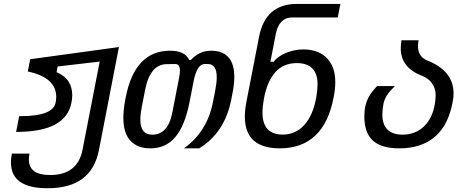

<svg xmlns="http://www.w3.org/2000/svg" viewBox="-20 -768 2448 994"><path d="M225.6 206.5Q131.3 206.5 84 173.3Q36.6 140.1 36.6 72.3Q36.6 62 37.8 50.8Q39.1 39.6 41.5 27.3H132.8Q129.4 43 129.4 57.6Q129.4 138.2 239.3 138.2Q381.3 138.2 407.2 7.8L496.1 -449.2L278.3 -423.8L272.9 -394.5Q315.9 -376 335 -345.5Q354 -314.9 354 -275.4Q354 -255.9 349.6 -234.9Q334 -159.7 264.2 -122.6Q194.3 -85.4 63.5 -85L79.1 -166.5Q127 -166.5 160.9 -171.1Q194.8 -175.8 217 -184.6Q239.3 -193.4 251.5 -206.1Q263.7 -218.8 267.6 -234.9Q269 -240.7 270 -249.5Q271 -258.3 271 -266.6Q271 -366.7 124 -397.9L136.2 -461.4L595.7 -524.4L492.2 8.8Q473.1 106.9 407.5 156.7Q341.8 206.5 225.6 206.5Z M758.3 0Q691.9 0 655.3 -39.3Q618.7 -78.6 618.7 -156.7Q618.7 -177.2 621.1 -202.4Q623.5 -227.5 628.9 -253.4L631.8 -268.1Q655.3 -386.2 712.4 -445.8Q769.5 -505.4 860.4 -505.4Q898.4 -505.4 922.6 -494.1Q946.8 -482.9 960.4 -457H967.3Q992.7 -483.4 1017.6 -494.4Q1042.5 -505.4 1074.2 -505.4Q1131.8 -505.4 1162.4 -471.7Q1192.9 -438 1192.9 -369.6Q1192.9 -351.6 1190.7 -330.3Q1188.5 -309.1 1183.6 -285.2L1177.2 -252.4Q1144 -81.5 1011.2 0H932.1Q991.7 -42.5 1029.5 -102.1Q1067.4 -161.6 1083 -242.2L1094.2 -299.3Q1098.1 -319.8 1100.1 -336.7Q1102.1 -353.5 1102.1 -367.7Q1102.1 -436.5 1056.2 -436.5H1040Q1000 -436.5 982.4 -347.7L961.4 -240.2Q949.2 -178.2 930.9 -133.1Q912.6 -87.9 887.5 -58.3Q862.3 -28.8 830.1 -14.4Q797.9 0 758.3 0ZM769 -70.8Q808.6 -70.8 835 -99.4Q861.3 -127.9 873 -189.5L907.2 -365.7Q911.6 -386.7 911.6 -401.9Q911.6 -436.5 887.7 -436.5L845.2 -436H844.7Q757.3 -436 731.4 -303.2L713.4 -210.9Q706.5 -175.3 706.5 -147.5Q706.5 -70.8 769 -70.8Z M1428.2 0Q1338.9 0 1293.2 -40.8Q1247.6 -81.5 1247.6 -164.1Q1247.6 -180.7 1249.5 -199.5Q1251.5 -218.3 1255.4 -239.3L1321.3 -578.1Q1354.5 -747.6 1516.6 -747.6H1742.2L1728.5 -677.7H1493.2Q1424.8 -677.7 1407.7 -591.8L1379.9 -448.2H1397Q1406.7 -461.9 1423.1 -473.6Q1439.5 -485.4 1460 -493.9Q1480.5 -502.4 1503.9 -507.3Q1527.3 -512.2 1551.8 -512.2Q1582.5 -512.2 1612.1 -503.4Q1641.6 -494.6 1664.8 -474.4Q1688 -454.1 1701.9 -421.6Q1715.8 -389.2 1715.8 -342.3Q1715.8 -309.6 1708 -267.6Q1683.1 -133.3 1613 -66.7Q1543 0 1428.2 0ZM1444.3 -71.3Q1476.6 -71.3 1504.6 -83.7Q1532.7 -96.2 1555.2 -120.8Q1577.6 -145.5 1593.5 -181.9Q1609.4 -218.3 1617.7 -266.1Q1620.6 -283.7 1622.3 -301.5Q1624 -319.3 1624 -333Q1624 -385.7 1596.9 -413.6Q1569.8 -441.4 1516.6 -441.4Q1380.9 -441.4 1346.2 -256.3Q1338.9 -216.8 1338.9 -186Q1338.9 -71.3 1442.9 -71.3Z M2046.9 0Q1955.1 0 1910.6 -40Q1866.2 -80.1 1866.2 -165Q1866.2 -196.8 1871.8 -220.2Q1877.4 -243.7 1886.7 -261.7Q1896 -279.8 1907.7 -294.2Q1919.4 -308.6 1931.6 -322.3H2024.4Q2010.3 -308.6 2000.2 -297.1Q1990.2 -285.6 1983.4 -274.7Q1976.6 -263.7 1972.2 -253.2Q1967.8 -242.7 1965.3 -231Q1962.9 -219.7 1961.2 -203.9Q1959.5 -188 1959.5 -174.8Q1959.5 -123.5 1986.1 -97.2Q2012.7 -70.8 2064 -70.8Q2095.7 -70.8 2123.8 -81.3Q2151.9 -91.8 2173.8 -112.5Q2195.8 -133.3 2210.9 -163.8Q2226.1 -194.3 2231.9 -234.4Q2233.4 -244.1 2234.4 -255.9Q2235.4 -267.6 2235.4 -275.9Q2235.4 -309.6 2217.5 -335.4Q2199.7 -361.3 2166.5 -375Q2054.7 -416.5 2054.7 -518.6Q2054.7 -537.1 2058.6 -559.6H2147Q2144 -543.5 2144 -529.3Q2144 -476.1 2189 -456.1Q2328.1 -402.3 2328.1 -284.7Q2328.1 -273.9 2327.1 -263.9Q2326.2 -253.9 2323.7 -241.7Q2301.8 -120.1 2231.7 -60.1Q2161.6 0 2046.9 0Z"/></svg>

Font: Hack
Style: Italic
Weight: 400
Italic angle: -11°
Monospace: yes
Designer: Christopher Simpkins
Foundry: Christopher Simpkins
Version: Version 2.019; ttfautohint (v1.4.1) -l 4 -r 80 -G 350 -x 0 -